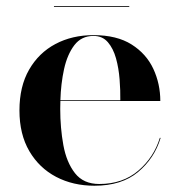

<svg xmlns="http://www.w3.org/2000/svg" viewBox="-20 -582 570 612"><path d="M152 -562.5H392V-560H152ZM492 -142.5Q472.5 -77.5 420.2 -33.8Q368 10 281 10Q213 10 159 -18.2Q105 -46.5 73.5 -100.2Q42 -154 42 -230Q42 -306.5 72.8 -360Q103.5 -413.5 156.8 -441.8Q210 -470 278 -470Q352.5 -470 399.5 -440.2Q446.5 -410.5 468.8 -362.5Q491 -314.5 491 -260H172.5Q172 -248 172 -235Q172 -174 182 -119.2Q192 -64.5 219 -30Q246 4.5 296.5 4.5Q371 4.5 420.8 -38Q470.5 -80.5 489.5 -142.5ZM278 -467.5Q239.5 -467.5 217 -438Q194.5 -408.5 184.2 -361.8Q174 -315 172.5 -262.5H363.5Q364 -293.5 361.2 -329Q358.5 -364.5 349.8 -396Q341 -427.5 323.8 -447.5Q306.5 -467.5 278 -467.5Z"/></svg>

Font: Bodoni* 72pt Medium
Style: Regular
Weight: 500
Version: Version 2.3